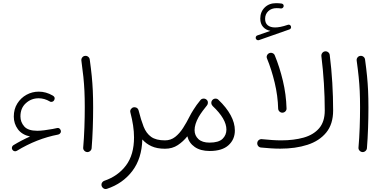

<svg xmlns="http://www.w3.org/2000/svg" viewBox="-20 -958 2496 1243"><path d="M60.1 11.2Q55.2 3.9 57.4 -4.9Q59.6 -13.7 66.9 -18.1Q120.1 -50.3 174.3 -74.2Q121.6 -85.9 95.5 -121.8Q69.3 -157.7 69.3 -203.1Q69.3 -251.5 92 -287.8Q114.7 -324.2 151.6 -344.5Q188.5 -364.7 231 -364.7Q277.8 -364.7 321.3 -339.4Q339.8 -329.1 331.5 -311Q328.1 -302.7 319.3 -299.6Q310.5 -296.4 303.2 -300.8Q267.6 -321.8 230 -321.8Q182.6 -321.8 147.5 -290Q112.3 -258.3 112.3 -204.6Q112.3 -167.5 137 -139.4Q161.6 -111.3 221.7 -111.3Q240.7 -111.3 267.3 -114.7Q293.9 -118.2 320.8 -123Q335 -126 349.1 -128.9Q351.1 -129.4 352.5 -129.4Q363.8 -130.4 370.6 -119.6Q373 -116.2 374 -111.8Q375 -107.4 373.5 -103Q373.5 -103 373.5 -102.5Q373 -101.6 373 -101.1Q372.6 -100.1 372.6 -99.6Q372.1 -99.1 372.1 -98.6Q371.6 -98.1 371.6 -97.7Q366.2 -88.9 356.9 -86.9Q218.3 -60.5 89.4 18.1Q82 22.9 73.2 20.8Q64.5 18.6 60.1 11.2Z M506.8 -565.9Q505.4 -577.1 512.5 -586.2Q519.5 -595.2 530.3 -596.2Q541.5 -597.7 550.5 -590.8Q559.6 -584 561 -572.8Q569.3 -512.7 574 -465.6Q578.6 -418.5 580.8 -371.1Q583 -323.7 583 -261.7Q583 -198.2 580.6 -128.7Q578.1 -59.1 573.2 1.5Q572.3 12.2 563.5 19.8Q554.7 27.3 543.5 26.4Q532.7 25.4 525.1 16.8Q517.6 8.3 518.6 -2.4Q523.9 -63 526.4 -132.1Q528.8 -201.2 528.8 -263.7Q528.8 -323.7 526.6 -369.1Q524.4 -414.6 519.8 -460.2Q515.1 -505.9 506.8 -565.9Z M672.9 264.2Q660.6 268.1 651.1 262.2Q641.6 256.3 638.2 246.6Q634.8 233.9 640.4 224.6Q646 215.3 655.3 212.4Q744.1 182.1 795.9 112.8Q847.7 43.5 847.7 -68.4Q847.7 -105.5 841.6 -146Q835.4 -186.5 824.2 -229.5L823.7 -231.9Q821.3 -242.2 827.6 -251.5Q834 -260.7 844.2 -263.2Q851.1 -264.6 857.9 -262.7Q870.1 -259.8 875.5 -248Q876.5 -245.6 877.4 -242.7Q892.6 -181.6 909.7 -138.2Q926.8 -94.7 958.5 -72Q990.2 -49.3 1047.9 -49.3H1048.3Q1059.6 -49.3 1067.4 -41.3Q1075.2 -33.2 1075.2 -22Q1075.2 -10.7 1067.4 -2.9Q1059.6 4.9 1048.3 4.9H1047.9Q996.6 4.9 961.2 -11.2Q925.8 -27.3 901.4 -55.2Q897.9 68.8 836.2 149.7Q774.4 230.5 672.9 264.2Z M1021.5 -22Q1021.5 -33.2 1029.3 -41.3Q1037.1 -49.3 1048.3 -49.3Q1085.9 -49.3 1114.3 -71.8Q1142.6 -94.2 1165.3 -129.6Q1188 -165 1207.5 -204.1Q1217.8 -224.6 1231.9 -246.6Q1251 -277.8 1277.8 -310.1Q1284.7 -318.8 1296.6 -319.6Q1308.6 -320.3 1316.9 -313Q1327.1 -304.7 1325.7 -291Q1325.7 -291 1325.7 -290Q1325.7 -290 1325.7 -290Q1324.7 -281.2 1319.3 -274.9Q1307.1 -260.3 1292.5 -240.5Q1277.8 -220.7 1266.1 -200.7Q1239.7 -153.3 1239.7 -115.7Q1239.7 -80.6 1264.4 -57.6Q1289.1 -34.7 1336.4 -34.7Q1395.5 -34.7 1420.7 -59.1Q1445.8 -83.5 1445.8 -119.1Q1445.8 -188 1356.4 -272Q1348.6 -280.3 1348.1 -291.5Q1347.7 -302.7 1355.5 -311Q1363.3 -319.3 1374.8 -319.6Q1386.2 -319.8 1394 -312Q1445.8 -262.7 1473.1 -212.4Q1500.5 -162.1 1500.5 -113.3Q1500.5 -55.2 1459.2 -17.8Q1418 19.5 1337.4 19.5Q1278.3 19.5 1241 -6.3Q1203.6 -32.2 1192.9 -75.7Q1166.5 -42 1131.1 -18.6Q1095.7 4.9 1048.3 4.9Q1037.1 4.9 1029.3 -2.9Q1021.5 -10.7 1021.5 -22Z M1636.2 -708Q1634.3 -713.9 1636.7 -720.2Q1639.2 -726.6 1645.5 -728.5L1730.5 -758.3Q1700.7 -763.7 1682.9 -784.2Q1665 -804.7 1665 -837.4Q1665 -880.9 1693.4 -909.2Q1721.7 -937.5 1767.6 -937.5Q1775.4 -937.5 1785.6 -936.8Q1795.9 -936 1802.7 -935.1Q1817.4 -932.1 1816.4 -918Q1815.9 -911.6 1810.5 -907Q1805.2 -902.3 1798.3 -903.3Q1793.5 -904.3 1784.9 -904.8Q1776.4 -905.3 1770.5 -905.3Q1737.3 -905.3 1716.8 -885.7Q1696.3 -866.2 1696.3 -835.9Q1696.3 -808.1 1713.6 -794.2Q1731 -780.3 1760.7 -780.3Q1776.4 -780.3 1796.4 -784.2Q1816.4 -788.1 1843.8 -797.4Q1850.6 -799.8 1856.4 -796.4Q1862.3 -793 1863.8 -786.6Q1865.7 -780.3 1862.5 -774.7Q1859.4 -769 1854 -767.6L1656.2 -698.2Q1649.9 -696.3 1644.3 -699.2Q1638.7 -702.1 1636.2 -708ZM1645.5 -32.7Q1646.5 -43.9 1655 -51Q1663.6 -58.1 1675.3 -57.1Q1710 -53.7 1740.7 -51.5Q1771.5 -49.3 1800.3 -49.3Q1881.8 -49.3 1945.6 -67.1Q2009.3 -85 2045.9 -127.4Q2082.5 -169.9 2082.5 -242.7Q2082.5 -329.1 2076.9 -418.7Q2071.3 -508.3 2060.5 -595.2Q2059.6 -606.4 2066.4 -615.2Q2073.2 -624 2084 -625.5Q2095.2 -627 2104.2 -620.1Q2113.3 -613.3 2114.7 -602.1Q2126 -512.2 2131.3 -421.6Q2136.7 -331.1 2136.7 -242.7Q2136.7 -154.3 2092 -99.9Q2047.4 -45.4 1970.2 -20.5Q1893.1 4.4 1794.4 4.4Q1765.1 4.4 1734.4 2.4Q1703.6 0.5 1669.9 -2.9Q1658.2 -3.9 1651.4 -12.7Q1644.5 -21.5 1645.5 -32.7ZM1708.5 -579.6Q1704.1 -590.3 1709 -600.3Q1713.9 -610.4 1724.1 -614.3Q1734.4 -618.2 1744.9 -613.8Q1755.4 -609.4 1759.3 -598.6Q1790.5 -522.9 1811.5 -434.6Q1832.5 -346.2 1835 -257.3Q1835.9 -246.1 1828.4 -237.8Q1820.8 -229.5 1809.6 -228.5Q1798.3 -228 1790 -235.4Q1781.7 -242.7 1780.8 -253.9Q1778.8 -337.4 1758.3 -422.9Q1737.8 -508.3 1708.5 -579.6Z M2289.1 -565.9Q2287.6 -577.1 2294.7 -586.2Q2301.8 -595.2 2312.5 -596.2Q2323.7 -597.7 2332.8 -590.8Q2341.8 -584 2343.3 -572.8Q2351.6 -512.7 2356.2 -465.6Q2360.8 -418.5 2363 -371.1Q2365.2 -323.7 2365.2 -261.7Q2365.2 -198.2 2362.8 -128.7Q2360.4 -59.1 2355.5 1.5Q2354.5 12.2 2345.7 19.8Q2336.9 27.3 2325.7 26.4Q2314.9 25.4 2307.4 16.8Q2299.8 8.3 2300.8 -2.4Q2306.2 -63 2308.6 -132.1Q2311 -201.2 2311 -263.7Q2311 -323.7 2308.8 -369.1Q2306.6 -414.6 2302 -460.2Q2297.4 -505.9 2289.1 -565.9Z"/></svg>

Font: Mikhak Light
Style: Regular
Weight: 300
Designer: Amin Abedi
Version: Version 3.3